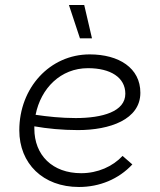

<svg xmlns="http://www.w3.org/2000/svg" viewBox="-20 -740 638 766"><path d="M295 6C377 6 453 -25 508 -84L469 -118C430 -76 370 -49 304 -49C189 -49 117 -121 117 -227V-236C168 -227 228 -221 291 -221C418 -221 540 -263 540 -370C540 -469 454 -523 338 -523C179 -523 57 -390 57 -220C57 -88 151 6 295 6ZM299 -587H347L316 -720H255ZM122 -282C143 -388 222 -468 331 -468C421 -468 480 -431 480 -366C480 -295 389 -269 282 -269C224 -269 169 -275 122 -282Z"/></svg>

Font: Fixel Display 20240404 Light
Style: Italic
Weight: 300
Italic angle: -10°
Designer: AlfaBravo + MacPaw
Foundry: Kyrylo Tkachov, Marchela Mozhyna, Serhii Makarenko, Maria Weinstein, Zakhar Kryvoshyya
Version: Version 1.211;Glyphs 3.2 (3225)